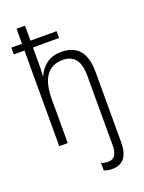

<svg xmlns="http://www.w3.org/2000/svg" viewBox="-181 -844 879 1168"><g transform="rotate(-20 258.0 -259.5)"><path d="M336 241Q442 241 442 107V-350Q442 -535 286 -535Q228 -535 190 -506Q152 -477 135 -436H132Q135 -472 135 -509V-619H304V-663H135V-760H80V-663H11V-619H80V0H135V-283Q135 -486 279 -486Q331 -486 359 -452.5Q387 -419 387 -343V106Q387 191 329 191Q303 191 284 182V231Q306 241 336 241Z"/></g></svg>

Font: Noto Sans UI SemiCondensed Light
Style: Regular
Weight: 300
Width: 4
Designer: Monotype Design Team
Foundry: Monotype Imaging Inc.
Version: Version 1.901